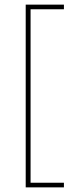

<svg xmlns="http://www.w3.org/2000/svg" viewBox="-20 -727 326 829"><path d="M256 62V82H91V-707H256V-687H112V62Z"/></svg>

Font: Blinker Thin
Style: Regular
Weight: 100
Designer: Juergen Huber
Foundry: supertype
Version: Version 1.017;hotconv 1.0.117;makeotfexe 2.5.65602